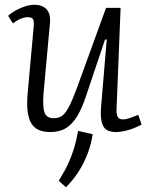

<svg xmlns="http://www.w3.org/2000/svg" viewBox="-20 -539 628 804"><path d="M368 23Q363 61 347.5 102.5Q332 144 308.5 180.5Q285 217 256 245L226 218Q252 176 266.5 144Q281 112 290.5 80.5Q300 49 307 9ZM14 -473Q27 -485 46 -495.5Q65 -506 85.5 -512.5Q106 -519 124 -519Q158 -519 175.5 -499.5Q193 -480 189 -440L162 -145Q158 -89 167 -66.5Q176 -44 204 -44Q226 -44 240 -54Q254 -64 268.5 -91.5Q283 -119 303 -173L424 -506H485L468 -81Q467 -60 473 -49.5Q479 -39 495 -39Q507 -39 523 -44.5Q539 -50 559 -58L573 -17Q563 -12 549.5 -6Q536 0 521 4.5Q506 9 491.5 11.5Q477 14 466 14Q424 14 411.5 -12.5Q399 -39 403 -88L427 -373L420 -374L342 -142Q325 -89 304.5 -54.5Q284 -20 257 -3Q230 14 191 14Q129 14 108.5 -27Q88 -68 96 -150L121 -427Q123 -450 118.5 -458.5Q114 -467 96 -467Q83 -467 67 -460.5Q51 -454 34 -441Z"/></svg>

Font: Literata Light
Style: Italic
Weight: 300
Italic angle: -2°
Designer: Latin by Veronika Burian and Jose Scaglione. Greek by Irene Vlachou. Cyrillic by Vera Evstafieva
Foundry: TypeTogether
Version: Version 3.103;gftools[0.9.29]